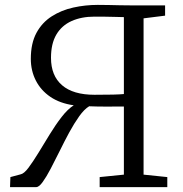

<svg xmlns="http://www.w3.org/2000/svg" viewBox="-20 -765 750 785"><path d="M21 0 22.5 -41 63.5 -52Q78 -54.5 96.5 -79.2Q115 -104 137.2 -140.2Q159.5 -176.5 183.2 -215.5Q207 -254.5 232 -286.8Q257 -319 281.5 -334.5Q225 -342.5 186 -369Q147 -395.5 126.5 -435.8Q106 -476 106 -524.5Q106 -588 129 -630.5Q152 -673 191.5 -698.2Q231 -723.5 279.8 -734.2Q328.5 -745 379.5 -745Q403 -745 425.2 -744.5Q447.5 -744 469.8 -743.5Q492 -743 516 -743H655V-701L567 -690V-51L664 -41V0H387.5V-41L486.5 -51V-329.5Q451.5 -329.5 415.8 -329.2Q380 -329 344.5 -330.5Q324.5 -318.5 304 -289.8Q283.5 -261 263.2 -223.8Q243 -186.5 223.8 -147.2Q204.5 -108 187 -74.8Q169.5 -41.5 154.5 -20.8Q139.5 0 128 0ZM366.5 -377.5Q412.5 -377.5 442 -378.2Q471.5 -379 486.5 -380.5V-695Q466.5 -695.5 446.5 -696Q426.5 -696.5 406.5 -696.8Q386.5 -697 366.5 -697Q313 -697 272.8 -679Q232.5 -661 210.5 -623.8Q188.5 -586.5 188.5 -528.5Q188.5 -455.5 233.8 -416.5Q279 -377.5 366.5 -377.5Z"/></svg>

Font: Merriweather 24pt Light
Style: Regular
Weight: 300
Designer: Eben Sorkin
Foundry: Eben Sorkin
Version: Version 2.100